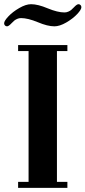

<svg xmlns="http://www.w3.org/2000/svg" viewBox="-41 -912 415 932"><path d="M-21 -798.8Q-21 -810.5 -0.2 -832.5Q20.5 -854.5 52.5 -873Q84.5 -891.6 109.9 -891.6Q143.1 -891.6 190.4 -871.6Q238.8 -851.6 272 -851.6Q281.7 -851.6 290.5 -855.5Q299.3 -859.4 304.7 -863.8Q310.1 -868.2 317.9 -876.5Q332 -891.6 339.8 -891.6Q345.7 -891.6 349.9 -887.5Q354 -883.3 354 -877Q354 -865.2 333.3 -843.3Q312.5 -821.3 280.5 -802.7Q248.5 -784.2 223.1 -784.2Q189.9 -784.2 142.6 -804.2Q94.2 -824.2 61 -824.2Q51.3 -824.2 42.5 -820.3Q33.7 -816.4 28.3 -812Q22.9 -807.6 15.1 -799.3Q1 -784.2 -6.8 -784.2Q-12.7 -784.2 -16.8 -788.3Q-21 -792.5 -21 -798.8ZM46.9 0V-29.3H97.7V-664.1H46.9V-693.4H286.1V-664.1H235.4V-29.3H286.1V0Z"/></svg>

Font: Monomachus
Style: Medium
Weight: 500
Designer: Alexey Kryukov
Version: Version 1.0